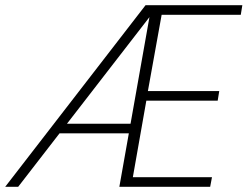

<svg xmlns="http://www.w3.org/2000/svg" viewBox="-30 -720 954 740"><path d="M-10 0 531 -700H904L898 -663H593L540 -369H815L809 -332H534L482 -37H787L780 0H430L546 -654L40 0ZM174 -206 200 -243H493L486 -206Z"/></svg>

Font: DM Sans 18pt ExtraLight
Style: Italic
Weight: 250
Italic angle: -10°
Designer: Colophon Foundry, Jonny Pinhorn
Foundry: Colophon Foundry
Version: Version 4.004;gftools[0.9.30]